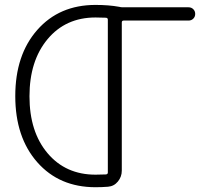

<svg xmlns="http://www.w3.org/2000/svg" viewBox="-20 -784 881 792"><path d="M417 -64.5Q424.8 -65.4 424.8 -72.3V-703.1Q424.8 -710 417 -710.9Q397.5 -711.9 374 -711.9Q251 -711.9 176.3 -622.6Q101.6 -533.2 101.6 -386.7Q101.6 -240.2 176.3 -151.9Q251 -63.5 374 -63.5Q397.5 -63.5 417 -64.5ZM482.4 -80.1Q482.4 -54.7 466.3 -35.2Q450.2 -15.6 425.3 -13.7Q400.4 -11.7 374 -11.7Q224.6 -11.7 133.8 -114.7Q43 -217.8 43 -387.7Q43 -557.6 133.8 -660.6Q224.6 -763.7 374 -763.7Q428.7 -763.7 471.7 -755.9Q478.5 -753.9 486.3 -753.9H757.8Q769.5 -753.9 777.3 -746.1Q785.2 -738.3 785.2 -726.6Q785.2 -714.8 777.3 -707Q769.5 -699.2 757.8 -699.2H490.2Q482.4 -699.2 482.4 -691.4Z"/></svg>

Font: irohamaru Light
Style: Regular
Weight: 200
Designer: [Source Han Sans]
Ryoko NISHIZUKA  (kana & ideographs); Paul D. Hunt (Latin, Greek & Cyrillic); Wenlong ZHANG  (bopomofo
Version: Version 1.01